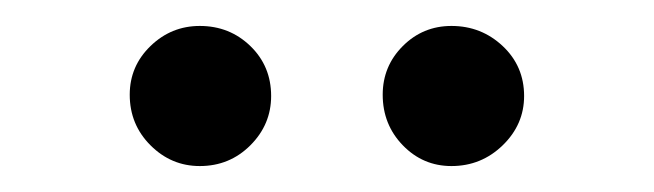

<svg xmlns="http://www.w3.org/2000/svg" viewBox="-20 -687 504 148"><path d="M134 -559Q112 -559 96 -575Q80 -591 80 -614Q80 -636 96 -651.5Q112 -667 134 -667Q157 -667 173 -651.5Q189 -636 189 -613Q189 -591 173 -575Q157 -559 134 -559ZM328 -559Q306 -559 290.5 -575Q275 -591 275 -614Q275 -636 290.5 -651.5Q306 -667 328 -667Q351 -667 367.5 -651.5Q384 -636 384 -613Q384 -591 367.5 -575Q351 -559 328 -559Z"/></svg>

Font: Didact Gothic
Style: Regular
Weight: 400
Designer: Daniel Johnson
Foundry: Daniel Johnson
Version: Version 2.101;PS 002.101;hotconv 1.0.88;makeotf.lib2.5.64775